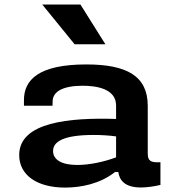

<svg xmlns="http://www.w3.org/2000/svg" viewBox="-20 -838 818 870"><path d="M371 -546C155.5 -546 88.5 -476.5 88.5 -384.5V-359H218L218.5 -377.5C218.5 -422.5 262.5 -449 354 -449.5C419.5 -449.5 506 -435 506 -360V-299C298 -305.5 67 -286 67 -135.5C67 -43.5 149 12 275 12C346.5 12 434 -5 501 -58.5H516C521.5 -21 545.5 11.5 618.5 11.5C644.5 11.5 674.5 7.5 707 0V-103C661.5 -100.5 649.5 -109 649.5 -143.5V-358C649.5 -493.5 555 -546 371 -546ZM171.5 -817.5 318 -637.5H457.5L344.5 -817.5ZM220.5 -154C220.5 -198 272 -226.5 404.5 -226.5C441 -226.5 476.5 -224 506 -220V-125C449.5 -104 384 -90.5 330.5 -90.5C260 -90.5 220.5 -113.5 220.5 -154Z"/></svg>

Font: Monaspace Neon Wide
Style: Bold
Weight: 700
Width: 7
Designer: Riley Cran & the Lettermatic Team
Foundry: Lettermatic
Version: Version 1.000 (Monaspace Neon)